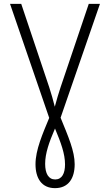

<svg xmlns="http://www.w3.org/2000/svg" viewBox="-20 -734 570 995"><path d="M265 241C335 241 367 190 367 117C367 49 334 -26 294 -124L498 -714H440L294 -282C284 -253 273 -214 264 -181C256 -214 245 -251 235 -282L90 -714H32L235 -123C201 -41 164 43 164 117C164 190 196 241 265 241ZM266 196C231 196 214 165 214 115C214 61 234 4 265 -68C296 6 317 63 317 118C317 165 301 196 266 196Z"/></svg>

Font: Noto Sans Mono Condensed Light
Style: Regular
Weight: 300
Width: 3
Designer: Monotype Design Team
Foundry: Monotype Imaging Inc.
Version: Version 2.014